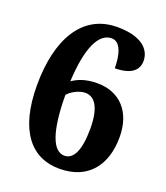

<svg xmlns="http://www.w3.org/2000/svg" viewBox="-135 -817 796 921"><g transform="rotate(20 262.5 -357.0)"><path d="M275 10C422 10 496 -88 496 -231C496 -361 422 -438 308 -438C244 -438 206 -419 182 -402C190 -569 230 -664 299 -664C346 -664 361 -598 361 -534C448 -534 479 -570 479 -613C479 -671 432 -724 306 -724C126 -724 38 -562 38 -331C38 -97 133 10 275 10ZM277 -57C219 -57 183 -142 182 -333C198 -352 236 -375 269 -375C318 -375 350 -329 350 -221C350 -107 321 -57 277 -57Z"/></g></svg>

Font: Noto Serif Bengali SemiCondensed Black
Style: Regular
Weight: 900
Width: 4
Designer: Juan Bruce, Universal Thirst, Indian Type Foundry and the Monotype Design Team.
Foundry: Monotype Imaging Inc.
Version: Version 2.003